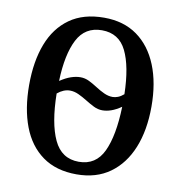

<svg xmlns="http://www.w3.org/2000/svg" viewBox="-82 -801 834 887"><g transform="rotate(10 335.0 -357.5)"><path d="M335 10Q239 10 175 -36Q111 -82 79.5 -165Q48 -248 48 -359Q48 -470 79.5 -552Q111 -634 175 -679.5Q239 -725 336 -725Q428 -725 491.5 -679.5Q555 -634 588.5 -551.5Q622 -469 622 -358Q622 -247 588.5 -164.5Q555 -82 491 -36Q427 10 335 10ZM437 -371Q449 -371 462 -376Q475 -381 489 -393Q486 -523 451 -594.5Q416 -666 336 -666Q257 -666 221 -596Q185 -526 181 -401Q208 -419 231.5 -427Q255 -435 276 -435Q297 -435 316.5 -425.5Q336 -416 356 -403Q376 -390 396.5 -380.5Q417 -371 437 -371ZM335 -49Q415 -49 450 -123.5Q485 -198 489 -334Q464 -317 442.5 -309.5Q421 -302 401 -302Q380 -302 360 -312Q340 -322 320 -334.5Q300 -347 279.5 -356.5Q259 -366 239 -366Q209 -366 180 -342Q182 -203 218 -126Q254 -49 335 -49Z"/></g></svg>

Font: Noto Serif Condensed SemiBold
Style: Regular
Weight: 600
Width: 3
Designer: Monotype Design Team
Foundry: Monotype Imaging Inc.
Version: Version 2.013